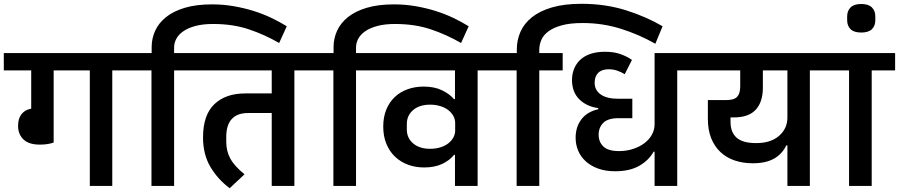

<svg xmlns="http://www.w3.org/2000/svg" viewBox="-40 -977 4724 1009"><path d="M169 -217Q112 -217 83.5 -244Q55 -271 55 -316Q55 -354 73 -377Q91 -400 124 -406V-607H-20V-698H673V-607H550V0H432V-607H242V-228Q232 -224 213.5 -220.5Q195 -217 169 -217Z M756 -607H633V-698H757V-730Q757 -775 775.5 -815.5Q794 -856 832.5 -887Q871 -918 931 -936Q991 -954 1074 -954Q1133 -954 1188 -944.5Q1243 -935 1292.5 -919.5Q1342 -904 1386 -883Q1430 -862 1467 -839L1427 -751Q1351 -795 1267.5 -823Q1184 -851 1080 -851Q1026 -851 987 -840.5Q948 -830 923 -812.5Q898 -795 886.5 -773Q875 -751 875 -728V-698H998V-607H875V0H756Z M1167 12Q1105 -34 1066 -99.5Q1027 -165 1027 -255Q1027 -372 1086 -429Q1145 -486 1249 -486H1388V-607H958V-698H1629V-607H1507V0H1388V-383H1263Q1207 -383 1178 -351.5Q1149 -320 1149 -257V-233Q1149 -208 1154 -186.5Q1159 -165 1170 -144.5Q1181 -124 1199.5 -103.5Q1218 -83 1245 -61L1167 12Z M1712 -607H1589V-698H1713V-730Q1713 -775 1731.5 -815.5Q1750 -856 1788.5 -887Q1827 -918 1887 -936Q1947 -954 2030 -954Q2089 -954 2144 -944.5Q2199 -935 2248.5 -919.5Q2298 -904 2342 -883Q2386 -862 2423 -839L2383 -751Q2307 -795 2223.5 -823Q2140 -851 2036 -851Q1982 -851 1943 -840.5Q1904 -830 1879 -812.5Q1854 -795 1842.5 -773Q1831 -751 1831 -728V-698H1954V-607H1831V0H1712Z M2351 -163H2346Q2323 -134 2283.5 -115.5Q2244 -97 2189 -97Q2143 -97 2104 -111.5Q2065 -126 2036 -153.5Q2007 -181 1990.5 -221Q1974 -261 1974 -312Q1974 -362 1990 -401Q2006 -440 2034.5 -467Q2063 -494 2102 -508Q2141 -522 2186 -522Q2243 -522 2283 -502.5Q2323 -483 2346 -456H2351V-607H1914V-698H2592V-607H2470V0H2351ZM2221 -195Q2249 -195 2273.5 -202.5Q2298 -210 2315 -223Q2332 -236 2342 -253.5Q2352 -271 2352 -291V-331Q2352 -351 2342 -368.5Q2332 -386 2315 -399Q2298 -412 2273.5 -419.5Q2249 -427 2221 -427Q2164 -427 2131 -398.5Q2098 -370 2098 -326V-296Q2098 -252 2131 -223.5Q2164 -195 2221 -195Z M2675 -607H2552V-698H2676V-718Q2676 -766 2695 -809.5Q2714 -853 2755 -886Q2796 -919 2860.5 -938Q2925 -957 3016 -957Q3141 -957 3248 -923.5Q3355 -890 3442 -839L3404 -747Q3318 -796 3222 -826Q3126 -856 3022 -856Q2956 -856 2912.5 -844Q2869 -832 2842.5 -812.5Q2816 -793 2805 -767.5Q2794 -742 2794 -715V-698H2917V-607H2794V0H2675Z M3400 -180H3395Q3370 -135 3320 -106Q3270 -77 3193 -77Q3142 -77 3103.5 -91Q3065 -105 3038.5 -129Q3012 -153 2998.5 -185Q2985 -217 2985 -253Q2985 -310 3015.5 -350Q3046 -390 3104 -403V-409Q3043 -417 3004.5 -455Q2966 -493 2966 -557Q2966 -587 2976.5 -614Q2987 -641 3008 -661.5Q3029 -682 3062 -693.5Q3095 -705 3140 -705Q3187 -705 3222.5 -692Q3258 -679 3281 -662L3243 -587Q3224 -599 3203 -606Q3182 -613 3159 -613Q3123 -613 3104 -594.5Q3085 -576 3085 -542Q3085 -503 3117 -480.5Q3149 -458 3209 -458H3283V-356H3211Q3155 -356 3130.5 -331.5Q3106 -307 3106 -269Q3106 -231 3131 -207Q3156 -183 3213 -183Q3253 -183 3287.5 -194.5Q3322 -206 3347 -225Q3372 -244 3386 -269.5Q3400 -295 3400 -324V-698H3641V-607H3519V0H3400Z M4098 -213H4092Q4071 -168 4028 -143.5Q3985 -119 3916 -119Q3865 -119 3821.5 -133.5Q3778 -148 3746.5 -177.5Q3715 -207 3697.5 -250.5Q3680 -294 3680 -352V-451H3776Q3818 -451 3834 -468.5Q3850 -486 3850 -522V-607H3601V-698H4339V-607H4216V0H4098ZM3934 -225Q4010 -225 4054 -263Q4098 -301 4098 -360V-607H3969V-515Q3969 -442 3932 -401Q3895 -360 3817 -360H3799V-337Q3799 -282 3831 -253.5Q3863 -225 3934 -225Z M4422 -607H4299V-698H4664V-607H4541V0H4422Z M4486 -806Q4448 -806 4430 -823.5Q4412 -841 4412 -871V-891Q4412 -920 4430 -938Q4448 -956 4486 -956Q4524 -956 4542 -938Q4560 -920 4560 -891V-871Q4560 -841 4542 -823.5Q4524 -806 4486 -806Z"/></svg>

Font: IBM Plex Sans Devanagari SemiBold
Style: Regular
Weight: 600
Designer: Mike Abbink, Paul van der Laan, Pieter van Rosmalen, Erin McLaughlin
Foundry: Bold Monday
Version: Version 1.1